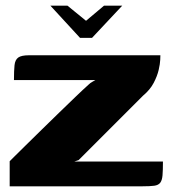

<svg xmlns="http://www.w3.org/2000/svg" viewBox="-20 -654 606 674"><path d="M157 -634H217L282 -581L345 -634H409L303 -521H261ZM241 -87H552Q552 -56 550.5 -38.5Q549 -21 542.5 -12.5Q536 -4 521.5 -2Q507 0 481 0H14V-88Q16 -90 31 -105Q46 -120 71 -144.5Q96 -169 126 -198.5Q156 -228 187 -258Q218 -288 245 -314Q272 -340 291 -357Q297 -363 304.5 -367Q312 -371 315 -373H29Q29 -406 31 -425Q33 -444 44 -452Q55 -460 82 -460H543Q543 -459 542.5 -444.5Q542 -430 537 -408.5Q532 -387 519.5 -363Q507 -339 482 -318L256 -92Z"/></svg>

Font: Genos
Style: Bold
Weight: 700
Designer: Robert E. Leuschke
Foundry: Robert E. Leuschke
Version: Version 1.010